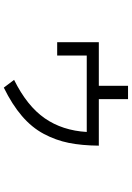

<svg xmlns="http://www.w3.org/2000/svg" viewBox="143 -808 713 1040"><g transform="rotate(90 500.0 -288.5)"><path d="M209 -241.2V-466.8H445.3V-625H517.6V-466.8H769.5Q768.6 -374 754.4 -303.7Q740.2 -233.4 705.6 -168.5Q670.9 -103.5 608.9 -50.3Q546.9 2.9 455.1 47.9L413.1 -7.8Q554.7 -78.1 621.1 -173.8Q687.5 -269.5 695.3 -401.4H281.2V-241.2Z"/></g></svg>

Font: Gothic A1
Style: Regular
Weight: 400
Designer: HanYang I&C Co.,Ltd.
Foundry: HanYang I&C Co.,Ltd.
Version: Version 2.50